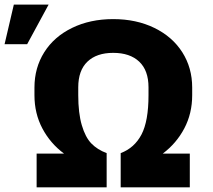

<svg xmlns="http://www.w3.org/2000/svg" viewBox="-87 -802 914 822"><path d="M60.5 -394.5V-427.2Q60.5 -511.7 102.5 -578.4Q144.5 -645 221.7 -682.6Q298.8 -720.2 397.5 -720.2Q496.6 -720.2 573.7 -682.6Q650.9 -645 693.4 -578.4Q735.8 -511.7 735.8 -427.2V-394.5Q735.8 -316.4 702.1 -252.4Q668.5 -188.5 609.9 -144.5H725.6V0H429.7V-146.5Q488.3 -168.5 518.6 -225.8Q548.8 -283.2 548.8 -394.5V-428.2Q548.8 -500.5 509 -538.1Q469.2 -575.7 397.5 -575.7Q326.7 -575.7 287.4 -538.1Q248 -500.5 248 -428.2V-394.5Q248 -317.9 263.2 -266.1Q278.3 -214.4 304.2 -187.7Q330.1 -161.1 369.6 -146.5V0H69.8V-144.5H187Q128.4 -188 94.5 -252Q60.5 -315.9 60.5 -394.5ZM-67.4 -612.8 -27.8 -782.2H121.1L29.3 -612.8Z"/></svg>

Font: Bert Sans Black
Style: Regular
Weight: 900
Designer: Christian Robertson, Adam Twardoch, & Cristiano Sobral
Foundry: Google
Version: Version 12.135;January 10, 2020;FontCreator 12.0.0.2547 64-b